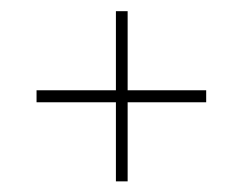

<svg xmlns="http://www.w3.org/2000/svg" viewBox="-20 -458 445 352"><path d="M192.5 -125.5V-437.5H214V-125.5ZM47 -270.5V-292.5H358V-270.5Z"/></svg>

Font: Imbue 48pt Thin
Style: Regular
Weight: 250
Designer: Tyler Finck
Foundry: Etcetera Type Company
Version: Version 1.102